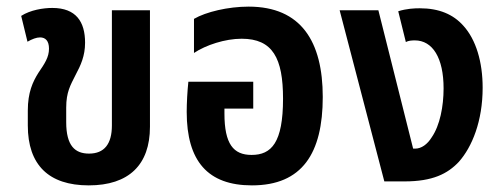

<svg xmlns="http://www.w3.org/2000/svg" viewBox="-20 -548 1519 580"><path d="M248 12C369 12 433 -50 433 -165V-517H318V-169C318 -113 295 -84 249 -84C207 -84 180 -107 180 -179V-223C180 -270 193 -291 208 -321C224 -351 237 -379 237 -419C237 -482 210 -524 138 -524C111 -524 72 -518 44 -500L63 -422C77 -430 90 -435 101 -435C117 -435 128 -425 128 -401C128 -375 115 -356 96 -328C79 -301 64 -269 64 -214V-169C64 -50 127 12 248 12Z M741 12C893 12 955 -85 955 -255C955 -422 890 -528 731 -528C669 -528 602 -512 566 -491V-388C602 -412 660 -431 710 -431C804 -431 835 -372 835 -250C835 -117 800 -80 740 -80C685 -80 658 -113 658 -205V-220H745V-301H549C546 -273 544 -236 544 -210C544 -61 608 12 741 12Z M1141 0H1202C1287 0 1332 -23 1366 -59C1406 -104 1438 -182 1438 -283C1438 -361 1418 -428 1380 -470C1349 -505 1306 -523 1248 -523C1232 -523 1208 -522 1183 -514L1206 -421C1213 -425 1223 -426 1233 -426C1287 -426 1320 -373 1320 -281C1320 -227 1309 -169 1284 -133C1271 -112 1253 -99 1234 -99H1228L1123 -517H1006Z"/></svg>

Font: Noto Sans Thai UI Cond SemBd
Style: Regular
Weight: 600
Width: 3
Designer: Monotype Design Team
Foundry: Monotype Imaging Inc.
Version: Version 2.000